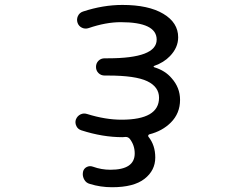

<svg xmlns="http://www.w3.org/2000/svg" viewBox="-20 -578 1040 794"><path d="M618.2 -305.7Q615.2 -304.7 615.2 -302.7Q615.2 -300.8 618.2 -299.8Q663.1 -286.1 689.5 -254.9Q724.6 -215.8 724.6 -165Q724.6 -109.4 686.5 -71.3Q651.4 -36.1 597.7 -22.5Q594.7 -21.5 593.3 -18.6Q591.8 -15.6 593.8 -12.7Q622.1 22.5 622.1 73.2Q622.1 127 577.6 161.6Q533.2 196.3 443.4 196.3Q395.5 196.3 351.6 182.6Q335.9 178.7 328.1 164.1Q322.3 153.3 322.3 141.6Q322.3 137.7 323.2 132.8Q326.2 119.1 338.4 112.8Q350.6 106.4 364.3 111.3Q399.4 124 436.5 124Q537.1 124 537.1 56.6Q537.1 22.5 516.6 -3.9Q509.8 -11.7 500 -11.7Q491.2 -10.7 486.3 -10.7Q404.3 -10.7 316.4 -39.1Q301.8 -43.9 295.9 -56.6Q292 -64.5 292 -72.3Q292 -78.1 293.9 -84Q299.8 -98.6 313 -105Q326.2 -111.3 340.8 -106.4Q416 -83 482.4 -83Q637.7 -83 637.7 -173.8Q637.7 -218.8 588.9 -242.2Q540 -265.6 426.8 -265.6H413.1Q397.5 -265.6 387.2 -275.9Q377 -286.1 377 -301.3Q377 -316.4 387.2 -326.7Q397.5 -336.9 413.1 -336.9H426.8Q627.9 -336.9 627.9 -414.1Q627.9 -486.3 479.5 -486.3Q418 -486.3 346.7 -461.9Q332 -457 318.8 -463.4Q305.7 -469.7 300.8 -483.4Q295.9 -498 302.2 -511.7Q308.6 -525.4 323.2 -530.3Q406.2 -557.6 486.3 -557.6Q593.8 -557.6 655.3 -521Q716.8 -484.4 716.8 -423.8Q716.8 -380.9 682.6 -345.7Q657.2 -319.3 618.2 -305.7Z"/></svg>

Font: Rounded-X Mgen+ 2m regular
Style: Regular
Weight: 400
Designer: [Source Han Sans]
Ryoko NISHIZUKA  (kana & ideographs); Paul D. Hunt (Latin, Greek & Cyrillic); Wenlong ZHANG  (bopomofo
Version: Version 1.059.20150602